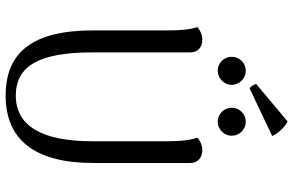

<svg xmlns="http://www.w3.org/2000/svg" viewBox="-204 -848 1065 698"><g transform="rotate(90 329.0 -499.5)"><path d="M475 -956C466 -978 441 -1003 422 -1012L286 -898C286 -892 295 -877 302 -874ZM238 -758C265 -758 289 -781 289 -809C289 -837 265 -860 238 -860C209 -860 187 -837 187 -809C187 -781 209 -758 238 -758ZM423 -758C451 -758 474 -781 474 -809C474 -837 451 -860 423 -860C395 -860 372 -837 372 -809C372 -781 395 -758 423 -758ZM573 -658C573 -686 553 -702 527 -702C504 -702 489 -691 481 -684C491 -655 494 -616 494 -577V-302C494 -120 439 -24 328 -24C220 -24 171 -109 171 -302V-658C171 -686 152 -702 125 -702C103 -702 87 -691 79 -684C89 -655 91 -616 91 -577V-305C91 -86 170 13 328 13C490 13 573 -95 573 -305Z"/></g></svg>

Font: Arima Koshi
Style: Regular
Weight: 400
Designer: Joana Correia and Natanael Gama
Foundry: NDISCOVER
Version: Version 1.019;PS 001.019;hotconv 1.0.88;makeotf.lib2.5.64775